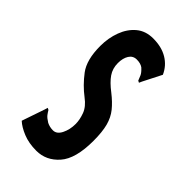

<svg xmlns="http://www.w3.org/2000/svg" viewBox="-165 -524 579 579"><g transform="rotate(45 125.0 -234.5)"><path d="M114 10Q82 10 57.5 0Q33 -10 19 -23L44 -96L47 -106L53 -103Q57 -96 62 -89.5Q67 -83 80 -75Q92 -69 106 -69Q122 -69 131.5 -88Q141 -107 141 -131Q141 -149 133.5 -169.5Q126 -190 103 -207Q74 -229 50.5 -260Q27 -291 27 -350Q27 -384 38 -413.5Q49 -443 70.5 -461Q92 -479 124 -479Q160 -479 185 -464Q210 -449 222 -422L192 -363L188 -354L182 -357Q179 -365 175.5 -373Q172 -381 160 -392Q150 -399 134 -399Q118 -399 109.5 -385.5Q101 -372 101 -351Q101 -328 113 -310.5Q125 -293 150 -274Q173 -256 187.5 -238Q202 -220 208.5 -195.5Q215 -171 215 -133Q215 -57 185.5 -23.5Q156 10 114 10Z"/></g></svg>

Font: Inconsolata UltraCondensed ExtraBold
Style: Regular
Weight: 800
Width: 1
Monospace: yes
Designer: Raph Levien, Cyreal, Brenton Simpson
Foundry: Raph Levien, Cyreal, Google
Version: Version 3.001; ttfautohint (v1.8.2.53-6de2)